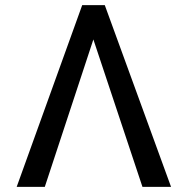

<svg xmlns="http://www.w3.org/2000/svg" viewBox="-20 -727 728 747"><path d="M335.9 -595.7 310.5 -707H387.7L645.5 0H534.2ZM154.3 0H44.9L299.8 -707H377L350.6 -595.7Z"/></svg>

Font: Pretendard GOV Variable
Style: Regular
Weight: 400
Designer: Base glyphs from Inter by Rasmus Andersson; Hangul glyphs from Noto Sans CJK(Source Han Sans) by Jang Soo-young and Kang
Foundry: Kil Hyung-jin
Version: Version 1.307;Glyphs 3.2 (3192)